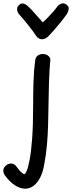

<svg xmlns="http://www.w3.org/2000/svg" viewBox="-98 -875 435 1159"><path d="M114 -508Q117 -532 131 -540.5Q145 -549 159 -549Q176 -549 186.5 -543Q197 -537 202 -528.5Q207 -520 206 -512Q205 -502 203.5 -486Q202 -470 200.5 -442.5Q199 -415 197.5 -369.5Q196 -324 195 -254Q194 -190 192.5 -127Q191 -64 185.5 -1.5Q180 61 168 123Q160 168 143 199.5Q126 231 103.5 247.5Q81 264 54 264Q24 264 -8.5 243Q-41 222 -68 184Q-75 174 -76.5 167.5Q-78 161 -78 156Q-78 143 -71 133.5Q-64 124 -53.5 118Q-43 112 -32 112Q-21 112 -12 117.5Q-3 123 5 135Q19 155 31 165.5Q43 176 49 176Q55 176 63.5 156Q72 136 81 89Q90 42 96 -37.5Q102 -117 102 -236Q102 -307 104 -377Q106 -447 114 -508ZM249 -837Q260 -851 277 -854Q294 -857 308 -843Q319 -833 316.5 -819Q314 -805 306 -791Q291 -769 270 -743Q249 -717 229 -694Q209 -671 196 -658Q186 -648 176 -643Q166 -638 155 -638Q145 -638 135.5 -643.5Q126 -649 119 -660Q103 -685 73.5 -722Q44 -759 17 -789Q7 -801 5.5 -816Q4 -831 14 -842Q28 -857 42.5 -853.5Q57 -850 69 -839Q90 -820 114.5 -791.5Q139 -763 160 -740Q174 -752 190 -768.5Q206 -785 222 -803Q238 -821 249 -837Z"/></svg>

Font: Playpen Sans
Style: Regular
Weight: 400
Designer: Laura Meseguer, Veronika Burian, José Scaglione, Kostas Bartsokas, Vera Evstafieva, Tom Grace, Yorlmar Campos
Foundry: TypeTogether
Version: Version 2.000